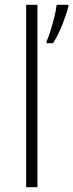

<svg xmlns="http://www.w3.org/2000/svg" viewBox="-20 -780 305 800"><path d="M136 0H89V-760H136ZM265 -753Q256 -718 239.5 -676.5Q223 -635 201 -600H174V-608Q182 -624 190.5 -652Q199 -680 206.5 -709.5Q214 -739 216 -760H265Z"/></svg>

Font: Noto Kufi Arabic ExtraLight
Style: Regular
Weight: 200
Designer: Monotype Design Team, David Williams, Khaled Hosny
Foundry: Google LLC
Version: Version 2.109; ttfautohint (v1.8.4.7-5d5b)